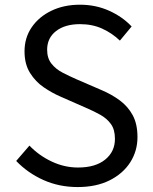

<svg xmlns="http://www.w3.org/2000/svg" viewBox="-20 -766 636 800"><path d="M303.6 13.4Q226.3 13.4 160.7 -16Q95.2 -45.5 47.5 -95.4L102.6 -159.3Q142.2 -118 195.3 -93Q248.3 -68 305.1 -68Q377.7 -68 418.3 -101.1Q458.9 -134.1 458.9 -187.3Q458.9 -225.8 442.5 -248.7Q426.2 -271.7 398.7 -287.3Q371.2 -302.8 336.2 -317.7L231.4 -363.8Q197.3 -378.5 162.8 -401.9Q128.3 -425.2 105.3 -461.9Q82.2 -498.5 82.2 -551.9Q82.2 -608.8 112.2 -652.5Q142.1 -696.2 194.3 -721.3Q246.4 -746.4 313.2 -746.4Q378.8 -746.4 434.6 -721.3Q490.4 -696.2 528.4 -655.7L479.6 -596.8Q446.3 -628.5 405.4 -646.9Q364.5 -665.4 313.2 -665.4Q250.9 -665.4 213.6 -636.6Q176.4 -607.8 176.4 -558.6Q176.4 -523 194.9 -500.2Q213.3 -477.3 241.4 -463Q269.4 -448.6 297.6 -436.2L401.5 -391.3Q444.5 -373.3 478.7 -348Q512.9 -322.8 532.9 -286.1Q552.8 -249.4 552.8 -194.6Q552.8 -136.9 522.7 -89.7Q492.5 -42.5 436.6 -14.5Q380.8 13.4 303.6 13.4Z"/></svg>

Font: Noto Sans KR Thin
Style: Regular
Weight: 100
Designer: Ryoko NISHIZUKA 西塚涼子 (kana, bopomofo & ideographs); Paul D. Hunt (Latin, Greek & Cyrillic); Sandoll Communications 산돌커뮤니
Foundry: Adobe
Version: Version 2.004-H2;hotconv 1.0.118;makeotfexe 2.5.65603